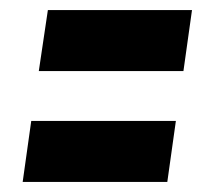

<svg xmlns="http://www.w3.org/2000/svg" viewBox="-20 -497 417 381"><path d="M361 -477 344 -356H57L75 -477ZM329 -257 312 -136H25L42 -257Z"/></svg>

Font: Georama Condensed
Style: Bold Italic
Weight: 700
Width: 3
Italic angle: -9°
Designer: Jean-Baptiste Levee
Foundry: Production Type
Version: Version 1.000